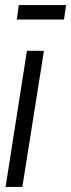

<svg xmlns="http://www.w3.org/2000/svg" viewBox="-20 -736 280 756"><path d="M68 0H2L86 -536H153ZM46 -659 54 -716H240L232 -659Z"/></svg>

Font: Georama Condensed
Style: Italic
Weight: 400
Width: 3
Italic angle: -9°
Designer: Jean-Baptiste Levee
Foundry: Production Type
Version: Version 1.000